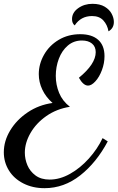

<svg xmlns="http://www.w3.org/2000/svg" viewBox="-24 -898 616 1005"><path d="M-4 -101Q-4 -160 29.5 -215.5Q63 -271 121 -310Q179 -349 251 -359Q216 -390 197.5 -429Q179 -468 179 -510Q179 -563 206.5 -611.5Q234 -660 283.5 -689.5Q333 -719 396 -719Q457 -719 490 -689.5Q523 -660 523 -604Q523 -567 509.5 -531Q496 -495 475.5 -472.5Q455 -450 437 -450Q412 -450 389 -491Q477 -563 477 -625Q477 -654 457.5 -670Q438 -686 405 -686Q362 -686 331 -659.5Q300 -633 284 -590.5Q268 -548 268 -501Q268 -454 285.5 -411.5Q303 -369 342 -339Q272 -328 218.5 -290.5Q165 -253 135.5 -201.5Q106 -150 106 -99Q106 -65 119.5 -33Q133 -1 162 20.5Q191 42 236 42Q289 42 342.5 12Q396 -18 441 -68Q486 -118 513 -175L540 -158Q481 -47 396 20Q311 87 209 87Q147 87 98 62Q49 37 22.5 -6Q-4 -49 -4 -101ZM458 -814Q399 -814 367 -765Q353 -776 353 -798Q353 -832 385 -855Q417 -878 460 -878Q499 -878 524 -863Q549 -848 560.5 -826Q572 -804 572 -783Q572 -750 544 -734Q538 -768 517 -791Q496 -814 458 -814Z"/></svg>

Font: Dancing Script
Style: Bold
Weight: 700
Designer: Pablo Impallari
Foundry: Pablo Impallari
Version: Version 2.000